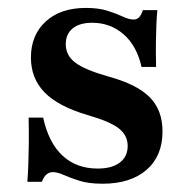

<svg xmlns="http://www.w3.org/2000/svg" viewBox="-20 -448 477 480"><path d="M236.3 11.3Q200.8 11.3 177.4 3.6Q154 -4 138.7 -10.9Q123.4 -17.7 112.1 -17.7Q93.5 -17.7 84.7 6.5H48.4Q50 -14.5 50.8 -37.1Q51.6 -59.7 52 -88.3Q52.4 -116.9 51.6 -154H87.9Q101.6 -91.1 136.3 -58.9Q171 -26.6 224.2 -26.6Q259.7 -26.6 279.4 -41.5Q299.2 -56.5 299.2 -83.1Q299.2 -109.7 277 -127Q254.8 -144.4 198.4 -160.5Q125 -182.3 91.1 -217.3Q57.3 -252.4 57.3 -304Q57.3 -360.5 94.4 -394.4Q131.5 -428.2 194.4 -428.2Q226.6 -428.2 249.2 -421Q271.8 -413.7 287.1 -406.5Q302.4 -399.2 313.7 -399.2Q322.6 -399.2 327.8 -404.8Q333.1 -410.5 337.1 -422.6H373.4Q371.8 -406.5 371 -387.9Q370.2 -369.4 369.8 -344Q369.4 -318.5 370.2 -280.6H333.9Q321.8 -333.9 288.7 -362.5Q255.6 -391.1 210.5 -391.1Q179 -391.1 161.7 -377Q144.4 -362.9 144.4 -337.1Q144.4 -309.7 168.1 -291.5Q191.9 -273.4 251.6 -256.5Q322.6 -237.1 354.4 -204.8Q386.3 -172.6 386.3 -119.4Q386.3 -58.1 346.4 -23.4Q306.5 11.3 236.3 11.3Z"/></svg>

Font: Playfair 9pt
Style: Bold
Weight: 700
Designer: Claus Eggers Sørensen
Foundry: Claus Eggers Sørensen
Version: Version 2.203